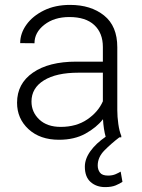

<svg xmlns="http://www.w3.org/2000/svg" viewBox="-20 -558 576 780"><path d="M477.5 180.7Q466.8 188 450 195.1Q433.1 202.1 407.2 202.1Q371.6 202.1 348.1 181.4Q324.7 160.6 324.7 119.1Q324.7 87.4 347.4 55.9Q370.1 24.4 409.2 -2.4Q405.3 -16.1 402.3 -35.2Q399.4 -54.2 398.4 -73.7Q372.1 -40 327.1 -15.1Q282.2 9.8 219.7 9.8Q142.6 9.8 95.9 -33.2Q49.3 -76.2 49.3 -140.6Q49.3 -218.3 113.8 -262.9Q178.2 -307.6 290 -307.6H397.9V-367.2Q397.9 -423.8 363 -456.3Q328.1 -488.8 261.7 -488.8Q200.2 -488.8 160.2 -457.5Q120.1 -426.3 120.1 -382.3L62 -382.8Q62 -422.4 87.4 -457.8Q112.8 -493.2 158.4 -515.6Q204.1 -538.1 264.6 -538.1Q349.1 -538.1 402.8 -495.1Q456.5 -452.1 456.5 -366.2V-110.8Q456.5 -83.5 460.7 -54.2Q464.8 -24.9 472.7 -6.3V0H464.8Q431.6 25.4 404.3 53Q377 80.6 377 114.3Q377 130.9 386 143.1Q395 155.3 418.9 155.3Q436.5 155.3 449.5 149.7Q462.4 144 470.2 139.2ZM226.6 -42.5Q290 -42.5 334.5 -72.8Q378.9 -103 397.9 -146.5V-262.7H298.3Q208.5 -262.7 158.2 -231.4Q107.9 -200.2 107.9 -145.5Q107.9 -102.5 139.6 -72.5Q171.4 -42.5 226.6 -42.5Z"/></svg>

Font: Vazirmatn UI FD ExtraLight
Style: Regular
Weight: 200
Designer: Saber Rastikerdar
Foundry: Saber Rastikerdar
Version: Version 33.003